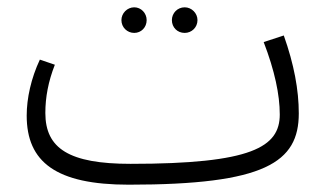

<svg xmlns="http://www.w3.org/2000/svg" viewBox="-20 -492 900 525"><path d="M347 -402C366 -402 381 -417 381 -437C381 -456 366 -472 347 -472C328 -472 312 -456 312 -437C312 -417 328 -402 347 -402ZM485 -402C504 -402 520 -417 520 -437C520 -456 504 -472 485 -472C465 -472 450 -456 450 -437C450 -417 465 -402 485 -402ZM756 -395 701 -377C731 -299 745 -233 745 -179C745 -90 669 -44 337 -44C169 -44 104 -86 104 -183C104 -226 112 -269 130 -315L89 -329C65 -278 53 -223 53 -176C53 -49 133 13 332 13C705 13 797 -48 797 -182C797 -246 784 -316 756 -395Z"/></svg>

Font: FiraGO Light
Style: Regular
Weight: 300
Designer: bBox Type
Foundry: bBox Type GmbH
Version: Version 1.001;PS 001.001;hotconv 1.0.88;makeotf.lib2.5.64775